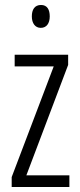

<svg xmlns="http://www.w3.org/2000/svg" viewBox="-20 -752 321 772"><path d="M145 -732C119 -732 108 -713 108 -686C108 -659 121 -640 144 -640C167 -640 180 -658 180 -686C180 -713 170 -732 145 -732ZM259 0V-47H86L254 -491V-532H39V-485H196L27 -40V0Z"/></svg>

Font: Noto Sans Gujarati ExtraCondensed Light
Style: Regular
Weight: 300
Width: 2
Designer: Jelle Bosma - Monotype Design Team, Universal Thirst
Foundry: Monotype Imaging Inc.
Version: Version 2.106